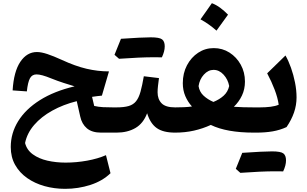

<svg xmlns="http://www.w3.org/2000/svg" viewBox="-20 -842 1948 1219"><path d="M214.4 -511.7Q241.7 -511.7 280.3 -499Q318.8 -486.3 374.5 -460.9Q457.5 -422.4 529.3 -405.5Q601.1 -388.7 671.9 -388.7L627 -234.9Q610.8 -233.4 595.5 -231.4Q580.1 -229.5 564.5 -227.1L578.1 -169.4Q605.5 -163.1 634.3 -161.6Q663.1 -160.2 698.2 -160.2H719.7V0H621.6Q564 0 531.7 -27.3Q499.5 -54.7 489.3 -102.5L467.3 -199.7Q381.3 -178.2 311.8 -139.6Q242.2 -101.1 197 -48.8Q151.9 3.4 139.2 65.9Q150.4 110.4 188.5 137.9Q226.6 165.5 281 178Q335.4 190.4 396.5 190.4Q464.8 190.4 533.2 178Q601.6 165.5 652.8 143.1L681.6 257.8Q630.9 307.1 554 332Q477.1 356.9 393.1 356.9Q324.7 356.9 262.7 339.6Q200.7 322.3 152.3 288.3Q104 254.4 76.2 205.1Q48.3 155.8 48.3 91.3Q48.3 3.4 95.5 -72.8Q142.6 -148.9 233.2 -206.1Q323.7 -263.2 453.6 -293.9Q423.8 -302.7 384.5 -315.4Q345.2 -328.1 308.6 -342.8Q272.9 -357.4 250.2 -363.5Q227.5 -369.6 211.9 -369.6Q183.6 -369.6 170.2 -345Q156.7 -320.3 150.4 -261.7L60.1 -268.1Q67.4 -387.7 109.1 -449.7Q150.9 -511.7 214.4 -511.7Z M953.6 -478.5Q872.6 -478.5 735.8 -468.8Q716.3 -485.4 707 -494.1Q727.5 -545.9 748 -595.7Q881.8 -605 937 -605Q992.2 -605 1009 -592Q1025.9 -579.1 1025.9 -547.6Q1025.9 -516.1 1007.8 -478ZM719.7 0Q710 0 705.1 -7.8Q700.2 -15.6 700.2 -36.6V-123.5Q700.2 -144.5 705.1 -152.3Q710 -160.2 719.7 -160.2Q767.6 -160.2 797.1 -168.9Q826.7 -177.7 844 -199.5Q861.3 -221.2 872.1 -259.8Q882.8 -298.3 893.1 -357.9L989.3 -346.2Q985.8 -320.8 983.2 -297.9Q980.5 -274.9 980.5 -256.3Q980.5 -212.4 1005.9 -186.3Q1031.2 -160.2 1091.8 -160.2H1092.3V0H1091.8Q1015.6 0 974.9 -29.1Q934.1 -58.1 914.1 -123Q889.6 -58.1 839.6 -29.1Q789.6 0 719.7 0Z M1336.9 -536.6Q1392.1 -536.6 1437 -508.1Q1481.9 -479.5 1508.5 -431.4Q1535.2 -383.3 1535.2 -324.2Q1535.2 -275.4 1516.1 -235.4Q1497.1 -195.3 1464.8 -164.1Q1492.2 -162.1 1525.9 -161.1Q1559.6 -160.2 1591.8 -160.2H1592.3V0H1591.8Q1418.9 0 1318.4 -48.8Q1267.6 -25.4 1211.4 -12.7Q1155.3 0 1092.3 0Q1082.5 0 1077.6 -7.8Q1072.8 -15.6 1072.8 -36.6V-123.5Q1072.8 -144.5 1077.6 -152.3Q1082.5 -160.2 1092.3 -160.2Q1119.1 -160.2 1147.7 -161.4Q1176.3 -162.6 1198.7 -166Q1172.4 -194.8 1156.5 -231.9Q1140.6 -269 1140.6 -314Q1140.6 -377.4 1167.2 -427.7Q1193.8 -478 1238.3 -507.3Q1282.7 -536.6 1336.9 -536.6ZM1335.9 -398.4Q1301.8 -398.4 1274.4 -368.4Q1247.1 -338.4 1240.7 -295.4Q1246.6 -258.3 1272.7 -234.4Q1298.8 -210.4 1335 -194.8Q1373.5 -210.4 1400.1 -234.6Q1426.8 -258.8 1435.1 -295.9Q1427.2 -337.9 1399.4 -368.2Q1371.6 -398.4 1335.9 -398.4ZM1325.2 -821.8Q1352.5 -811.5 1378.2 -792.5Q1403.8 -773.4 1427.7 -749Q1391.1 -697.8 1354.5 -647.5Q1332 -667.5 1306.9 -685.5Q1281.7 -703.6 1252.9 -719.2Q1271.5 -745.6 1289.6 -771Q1307.6 -796.4 1325.2 -821.8Z M1723.6 245.6Q1642.6 245.6 1505.9 255.4Q1486.3 238.8 1477.1 230Q1497.6 178.2 1518.1 128.4Q1651.9 119.1 1707 119.1Q1762.2 119.1 1779.1 132.1Q1795.9 145 1795.9 176.5Q1795.9 208 1777.8 246.1ZM1592.3 0Q1582.5 0 1577.6 -7.8Q1572.8 -15.6 1572.8 -36.6V-123.5Q1572.8 -144.5 1577.6 -152.3Q1582.5 -160.2 1592.3 -160.2H1629.9Q1666 -160.2 1697.5 -164.1Q1729 -168 1749.5 -177.2Q1743.2 -221.7 1723.6 -272.9Q1704.1 -324.2 1676.3 -376.5L1792.5 -489.7Q1811.5 -456.5 1827.4 -411.9Q1843.3 -367.2 1853 -318.4Q1862.8 -269.5 1862.8 -223.6Q1862.8 -174.3 1846.7 -127.7Q1830.6 -81.1 1799.3 -35.2Q1757.8 -16.1 1711.7 -8.1Q1665.5 0 1607.4 0Z"/></svg>

Font: Pinar-DS2-FD Bold
Style: Regular
Weight: 700
Designer: Amin Abedi
Version: Version 3.000